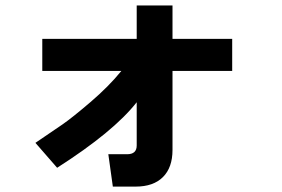

<svg xmlns="http://www.w3.org/2000/svg" viewBox="-20 -649 1040 707"><path d="M135.7 -387.7V-505.9H483.4V-628.9H615.2V-505.9H835V-387.7H615.2V-96.7Q615.2 -32.2 580.1 2.9Q544.9 38.1 479.5 38.1H395.5L378.9 -81.1H448.2Q483.4 -81.1 483.4 -113.3V-272.5Q398.4 -164.1 190.4 -31.2L110.4 -123Q175.8 -167 210.9 -191.4Q246.1 -215.8 313.5 -273.4Q380.9 -331.1 426.8 -387.7Z"/></svg>

Font: Gothic A1 ExtraBold
Style: Regular
Weight: 800
Designer: HanYang I&C Co.,Ltd.
Foundry: HanYang I&C Co.,Ltd.
Version: Version 2.50